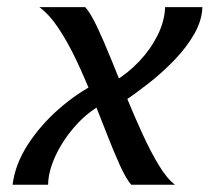

<svg xmlns="http://www.w3.org/2000/svg" viewBox="-20 -508 577 528"><path d="M461.4 0H340.8Q326.2 -17.1 309.6 -53.7Q293 -90.3 274.2 -138.7Q255.4 -187 234.6 -239.3Q213.9 -291.5 190.7 -340.8Q167.5 -390.1 141.8 -429Q116.2 -467.8 88.4 -488.3H214.4Q229 -472.2 246.8 -434.6Q264.6 -397 284.7 -347.4Q304.7 -297.9 326.7 -244.1Q348.6 -190.4 371.3 -140.9Q394 -91.3 416.7 -53.7Q439.5 -16.1 461.4 0ZM246.1 -279.3 274.9 -228Q229 -207 192.4 -167.5Q155.8 -127.9 134.3 -83Q112.8 -38.1 112.3 0H14.6Q21.5 -56.2 56.4 -110.1Q91.3 -164.1 142.1 -208.5Q192.9 -252.9 246.1 -279.3ZM321.8 -230 293.5 -283.7Q332 -306.6 363.3 -339.8Q394.5 -373 413.6 -411.4Q432.6 -449.7 434.1 -488.3H536.6Q535.2 -451.2 514.2 -414.6Q493.2 -377.9 460.7 -344Q428.2 -310.1 391.4 -281Q354.5 -252 321.8 -230Z"/></svg>

Font: Andika
Style: Italic
Weight: 400
Italic angle: -14°
Designer: Victor Gaultney, Annie Olsen, Julie Remington, Don Collingsworth, Eric Hays, Becca Hirsbrunner
Foundry: SIL International
Version: Version 6.101